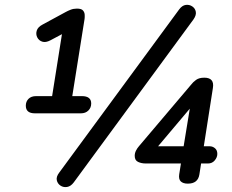

<svg xmlns="http://www.w3.org/2000/svg" viewBox="-20 -743 942 781"><path d="M122 -282Q85 -282 85 -313Q85 -330 96 -341Q107 -352 127 -352H192L232 -604L185 -579Q166 -569 152 -573.5Q138 -578 131.5 -591Q125 -604 129.5 -618.5Q134 -633 153 -643L247 -694Q256 -699 267.5 -703.5Q279 -708 293 -708Q311 -708 317.5 -700.5Q324 -693 324.5 -683Q325 -673 324 -666L274 -352H313Q351 -352 351 -322Q351 -305 339.5 -293.5Q328 -282 309 -282ZM280 -1Q268 15 253 17.5Q238 20 226 12Q214 4 211 -10Q208 -24 221 -41L709 -705Q721 -721 735.5 -723Q750 -725 762 -717Q774 -709 776.5 -695Q779 -681 767 -664ZM744 4Q725 4 715.5 -5Q706 -14 709 -34L716 -78H573Q555 -78 541.5 -84.5Q528 -91 528 -109Q528 -120 533 -130Q538 -140 545 -148L756 -397Q765 -409 777.5 -418Q790 -427 811 -427Q853 -427 846 -385L809 -148H833Q845 -148 854.5 -140Q864 -132 864 -117Q864 -103 853.5 -90.5Q843 -78 826 -78H798L791 -33Q785 4 744 4ZM727 -148 752 -301 623 -148Z"/></svg>

Font: Nunito SemiBold
Style: Italic
Weight: 600
Italic angle: -9°
Designer: Vernon Adams
Foundry: Vernon Adams
Version: Version 3.601; ttfautohint (v1.8.2.53-6de2)